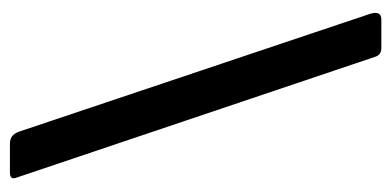

<svg xmlns="http://www.w3.org/2000/svg" viewBox="-226 -556 808 397"><g transform="rotate(90 178.5 -358.0)"><path d="M278 26Q269 26 263 22Q257 18 253 8L9 -719Q2 -742 21 -742H80Q94 -742 98 -729L348 13Q353 26 337 26H278Z"/></g></svg>

Font: Libre Franklin Thin SemiBold
Style: Regular
Weight: 600
Version: Version 3.000